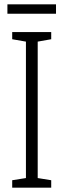

<svg xmlns="http://www.w3.org/2000/svg" viewBox="-20 -861 291 881"><path d="M237 -841H14V-798H237ZM215 0V-34L153 -44V-670L215 -681V-714H36V-681L99 -670V-44L36 -34V0Z"/></svg>

Font: Noto Sans Arabic ExtCond Light
Style: Regular
Weight: 300
Width: 2
Designer: Monotype Design Team, Nadine Chahine, Nizar Qandah and Khaled Hosny
Foundry: Monotype Imaging Inc.
Version: Version 2.012